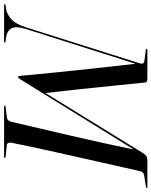

<svg xmlns="http://www.w3.org/2000/svg" viewBox="39 -819 740 938"><g transform="rotate(90 409.0 -350.0)"><path d="M148 -3.5Q148 0 143.5 0H-34Q-39.5 0 -39.5 -3Q-39.5 -6.5 -33.5 -7.5L-14.5 -10Q11 -14.5 34.5 -35.8Q58 -57 73.5 -107L249.5 -663Q255.5 -683.5 237 -685.5L185 -692Q178.5 -693 178.5 -696.5Q178.5 -700 183.5 -700H321.5Q331.5 -700 337.2 -697.5Q343 -695 343.5 -684.5Q350.5 -617 358.5 -537Q366.5 -457 375.5 -371.5Q384.5 -286 394.5 -202L686 -675.5Q696.5 -692 704.5 -696Q712.5 -700 727.5 -700H854.5Q858.5 -700 858.5 -697.5Q858.5 -694 852 -693L795 -684Q780 -681.5 776 -663Q769 -632 757.5 -582Q746 -532 732.5 -471.2Q719 -410.5 704.5 -346.5Q690 -282.5 676.8 -222.5Q663.5 -162.5 653.2 -114Q643 -65.5 637.5 -36Q635.5 -27.5 638.2 -20.8Q641 -14 649.5 -13L705.5 -7.5Q711.5 -7 711.5 -3.5Q711.5 0 706.5 0H461.5Q456 0 456 -3.5Q456 -7.5 462 -7.5L512.5 -13.5Q530.5 -15 535.5 -37.5Q568 -178 602.5 -324.8Q637 -471.5 670.5 -633.5L328 -80Q320.5 -67.5 316.5 -67.5Q313.5 -67.5 312.2 -71.8Q311 -76 310.5 -81.5Q303.5 -156.5 293.8 -252.8Q284 -349 273 -450.2Q262 -551.5 251.5 -642L81 -104.5Q67 -58.5 78 -37Q89 -15.5 120.5 -10L143 -7Q148 -6.5 148 -3.5Z"/></g></svg>

Font: Fraunces 144pt S000
Style: Italic
Weight: 400
Italic angle: -16°
Version: Version 1.000; ttfautohint (v1.8.3)